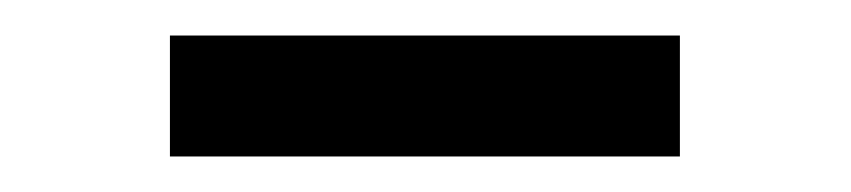

<svg xmlns="http://www.w3.org/2000/svg" viewBox="-20 -742 474 107"><path d="M358.9 -654.8H74.7V-722.2H358.9Z"/></svg>

Font: Trocchi
Style: Regular
Weight: 400
Designer: vernon adams
Version: Version 1.0; ttfautohint (v0.8) -l 6 -r 50 -G 100